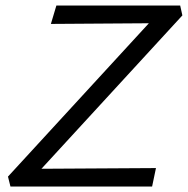

<svg xmlns="http://www.w3.org/2000/svg" viewBox="-20 -678 683 698"><path d="M18 0 9 -36 575 -652 598 -594 165 -591 185 -658H635L643 -622L77 -6L56 -64L547 -67L533 0Z"/></svg>

Font: Ysabeau Infant Medium
Style: Italic
Weight: 500
Italic angle: -12°
Designer: Christian Thalmann (Catharsis Fonts)
Version: Version 2.001;gftools[0.9.30]; featfreeze: ss01,ss02,lnum